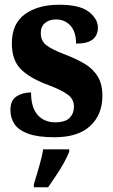

<svg xmlns="http://www.w3.org/2000/svg" viewBox="-20 -569 475 810"><path d="M210 10Q140 10 99 -5Q58 -20 41 -45.5Q24 -71 24 -105Q24 -146 50 -162.5Q76 -179 111 -179Q111 -115 139 -84Q167 -53 212 -53Q256 -53 274 -72Q292 -91 292 -119Q292 -150 267 -169Q242 -188 187 -209Q108 -238 69 -276Q30 -314 30 -386Q30 -469 85 -509Q140 -549 230 -549Q317 -549 355 -519Q393 -489 393 -453Q393 -420 371 -402.5Q349 -385 301 -385Q301 -435 277 -461Q253 -487 216 -487Q188 -487 170 -472Q152 -457 152 -429Q152 -398 174 -379.5Q196 -361 257 -338Q304 -320 338.5 -299Q373 -278 392.5 -246Q412 -214 412 -165Q412 -86 361 -38Q310 10 210 10ZM123 208Q132 178 144.5 136Q157 94 162 61H272V71Q264 92 249 119Q234 146 216 172.5Q198 199 183 221H123Z"/></svg>

Font: Noto Serif Armenian Condensed ExtraBold
Style: Regular
Weight: 800
Width: 3
Designer: Monotype Design Team
Foundry: Monotype Imaging Inc.
Version: Version 2.008; ttfautohint (v1.8.4.7-5d5b)